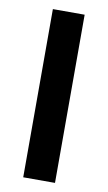

<svg xmlns="http://www.w3.org/2000/svg" viewBox="-78 -701 418 742"><g transform="rotate(10 130.5 -330.0)"><path d="M68.1 0V-660H192.8V0Z"/></g></svg>

Font: Panamera Thin
Style: Regular
Weight: 100
Designer: Bastien Sozeau
Foundry: NBR — Bastien Sozeau
Version: Version 3.003;gftools[0.9.33]